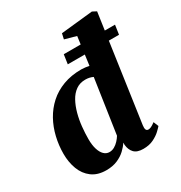

<svg xmlns="http://www.w3.org/2000/svg" viewBox="-190 -952 1033 1097"><g transform="rotate(-30 326.0 -403.5)"><path d="M502 -108.5Q499.5 -90.5 503.2 -81Q507 -71.5 518.5 -71.5Q526.5 -71.5 536.8 -76Q547 -80.5 564 -93.5L577.5 -60.5Q570.5 -52 552.5 -35Q534.5 -18 506 -4Q477.5 10 438.5 10Q397.5 10 378.5 -9.8Q359.5 -29.5 356 -63.5V-78.5Q343 -58 321.2 -37.5Q299.5 -17 267.8 -3.5Q236 10 194.5 10Q137 10 100 -17.8Q63 -45.5 45.5 -91.8Q28 -138 28 -193.5Q28 -249.5 40.8 -303.2Q53.5 -357 79.2 -403.5Q105 -450 144.2 -485.5Q183.5 -521 236.8 -541Q290 -561 357 -561Q369 -561 382.2 -559.2Q395.5 -557.5 408 -555L432.5 -738L357 -759L365 -795L575 -817L601.5 -803ZM397.5 -488Q387.5 -493 375 -496Q362.5 -499 347.5 -499Q311 -499 284.8 -480.2Q258.5 -461.5 241 -429.5Q223.5 -397.5 212.8 -357.8Q202 -318 197.8 -275.8Q193.5 -233.5 193.5 -194.5Q193.5 -156.5 202 -128.8Q210.5 -101 225.8 -86Q241 -71 261.5 -71Q279 -71 294.5 -79.8Q310 -88.5 323 -102.5Q336 -116.5 344.5 -130.5ZM314 -686H652L643 -624.5H305Z"/></g></svg>

Font: Merriweather 36pt Black
Style: Italic
Weight: 900
Italic angle: -7.8°
Version: Version 2.101